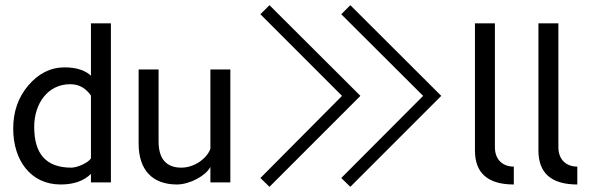

<svg xmlns="http://www.w3.org/2000/svg" viewBox="-20 -704 2282 741"><path d="M214 8C265 8 304 -6 331 -33V0H408V-614H331V-412C308 -433 274 -444 229 -444C175 -444 128 -420 89 -374C50 -328 31 -273 31 -207C31 -86 98 8 214 8ZM255 -57C159 -57 112 -109 112 -214C112 -304 164 -379 251 -379C285 -379 311 -364 331 -335V-93C322 -77 280 -57 255 -57Z M792 -60V0H869V-436H792V-130C779 -93 731 -57 680 -57C622 -57 592 -91 592 -158V-436H515V-150C515 -49 567 8 663 8C713 8 776 -27 792 -60Z M1020 17 1371 -334 1020 -684 985 -649 1300 -334 985 -17ZM1332 17 1683 -334 1332 -684 1297 -649 1613 -334 1297 -17Z M1813 -123C1813 -36 1863 8 1963 8V-61C1919 -61 1890 -89 1890 -136V-614H1813Z M2058 -123C2058 -36 2108 8 2208 8V-61C2164 -61 2135 -89 2135 -136V-614H2058Z"/></svg>

Font: linja pona
Style: Regular
Weight: 400
Foundry: jan Same & David A Roberts
Version: Version 4.9